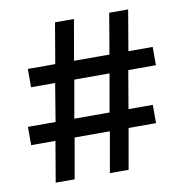

<svg xmlns="http://www.w3.org/2000/svg" viewBox="-79 -773 814 848"><g transform="rotate(-10 328.0 -349.0)"><path d="M346 0 378 -182H220L188 0H103L134 -182H25V-264H149L177 -434H69V-516H192L223 -698H308L276 -516H435L466 -698H551L520 -516H629V-434H505L476 -264H585V-182H462L430 0ZM233 -264H391L421 -434H263Z"/></g></svg>

Font: IBM Plex Sans SemiBold
Style: Regular
Weight: 600
Designer: Mike Abbink, Paul van der Laan, Pieter van Rosmalen
Foundry: Bold Monday
Version: Version 3.201